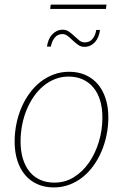

<svg xmlns="http://www.w3.org/2000/svg" viewBox="-20 -814 550 840"><path d="M218 -15Q265 -15 303.8 -39.2Q342.5 -63.5 370 -103.5Q397.5 -143.5 412.8 -194.8Q428 -246 428 -300Q428 -342 417.8 -375.2Q407.5 -408.5 388.2 -431.5Q369 -454.5 341.5 -466.8Q314 -479 280 -479Q248.5 -479 220.8 -468Q193 -457 169.8 -437.8Q146.5 -418.5 128 -391.8Q109.5 -365 96.5 -333.5Q83.5 -302 76.8 -266.8Q70 -231.5 70 -195Q70 -153 80.2 -119.5Q90.5 -86 109.5 -62.8Q128.5 -39.5 156 -27.2Q183.5 -15 218 -15ZM215.5 6Q176 6 144.2 -8Q112.5 -22 90.2 -48Q68 -74 56 -111.2Q44 -148.5 44 -195Q44 -234 51.8 -272Q59.5 -310 74 -343.8Q88.5 -377.5 109.5 -406.2Q130.5 -435 157 -455.8Q183.5 -476.5 215 -488.2Q246.5 -500 282.5 -500Q322 -500 353.8 -486Q385.5 -472 407.8 -446Q430 -420 442 -383Q454 -346 454 -300Q454 -261 446.2 -223.2Q438.5 -185.5 424 -151.5Q409.5 -117.5 388.5 -88.5Q367.5 -59.5 341 -38.5Q314.5 -17.5 282.8 -5.8Q251 6 215.5 6ZM350.5 -628.5Q372 -628.5 384.8 -643.8Q397.5 -659 401 -683H417.5Q415.5 -667.5 410.2 -654Q405 -640.5 396.2 -630.5Q387.5 -620.5 375.8 -614.8Q364 -609 349 -609Q334 -609 321.8 -617.8Q309.5 -626.5 298.5 -637Q287.5 -647.5 276.5 -656.2Q265.5 -665 253 -665Q232 -665 219.2 -649Q206.5 -633 202.5 -610H185.5Q187.5 -625.5 193 -639Q198.5 -652.5 207.5 -662.5Q216.5 -672.5 228.2 -678.2Q240 -684 254.5 -684Q270 -684 282.2 -675.2Q294.5 -666.5 305.2 -656.2Q316 -646 326.8 -637.2Q337.5 -628.5 350.5 -628.5ZM202 -794H446L443.5 -775H199.5Z"/></svg>

Font: Lato ExtraLight
Style: Italic
Weight: 275
Italic angle: -7°
Designer: Lukasz Dziedzic with Adam Twardoch and Botio Nikoltchev
Foundry: tyPoland Lukasz Dziedzic
Version: Version 2.015; 2015-08-06; http://www.latofonts.com/